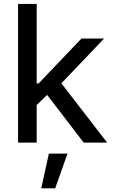

<svg xmlns="http://www.w3.org/2000/svg" viewBox="-20 -748 594 1007"><path d="M165.5 -190.4V-310.5H182.6L407.2 -545.9H525.9L276.4 -284.2H262.2ZM74.7 0V-727.5H172.4V0ZM418.9 0 217.8 -262.7 286.1 -331.5 542 0ZM196.3 239.7 236.3 57.6H334L269.5 239.7Z"/></svg>

Font: Inter Cardless
Style: Regular
Weight: 400
Designer: Rasmus Andersson
Foundry: rsms
Version: Version 4.001;git-9221beed3